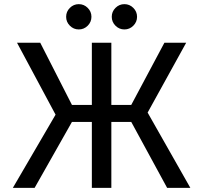

<svg xmlns="http://www.w3.org/2000/svg" viewBox="-20 -906 980 926"><path d="M248 -353 62 -700H174L327 -400H423V-700H517V-400H613L773 -700H878L692 -363L898 0H786L613 -318H517V0H423V-318H327L147 0H42ZM360 -764Q335 -764 317 -782Q299 -800 299 -825Q299 -850 317 -868Q335 -886 360 -886Q385 -886 403 -868Q421 -850 421 -825Q421 -800 403 -782Q385 -764 360 -764ZM580 -764Q555 -764 537 -782Q519 -800 519 -825Q519 -850 537 -868Q555 -886 580 -886Q605 -886 623 -868Q641 -850 641 -825Q641 -800 623 -782Q605 -764 580 -764Z"/></svg>

Font: Golos UI
Style: Regular
Weight: 400
Designer: A.Korolkova, Vitaly Kuzmin
Foundry: ParaType Ltd
Version: Version 2.000